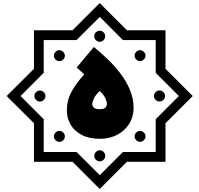

<svg xmlns="http://www.w3.org/2000/svg" viewBox="-20 -926 1304 1256"><path d="M632.3 -905.8 810.5 -728H1062.5V-476.1L1240.7 -297.9L1062.5 -119.6V132.3H810.5L632.3 310.1L454.6 132.3H202.1V-120.1L23.4 -297.9L202.1 -475.6V-728H454.6ZM632.8 -815.4 481 -664.1H266.1V-449.7L114.7 -297.9L266.1 -146V68.4H481L632.8 219.7L784.2 68.4H998.5V-146L1150.4 -297.9L998.5 -449.7V-664.1H784.2ZM632.3 -725.1Q647 -725.1 657.5 -714.4Q668 -703.6 668 -689Q668 -674.3 657.5 -663.6Q647 -652.8 632.3 -652.8Q617.7 -652.8 606.9 -663.6Q596.2 -674.3 596.2 -689Q596.2 -703.6 606.9 -714.4Q617.7 -725.1 632.3 -725.1ZM632.3 -18.1Q563.5 -18.1 515.4 -43Q467.3 -67.9 442.4 -109.9Q417.5 -151.9 417.5 -202.6Q417.5 -271 449.2 -328.4Q481 -385.7 531.2 -439Q520.5 -449.2 507.3 -461.4Q494.1 -473.6 481.4 -484.4L594.2 -618.7Q634.3 -585.9 679.4 -543.5Q724.6 -501 764.2 -450Q803.7 -398.9 828.9 -340.8Q854 -282.7 854 -219.7Q854 -162.6 825.7 -116.9Q797.4 -71.3 747.6 -44.7Q697.8 -18.1 632.3 -18.1ZM368.2 -597.7Q382.3 -597.7 393.3 -586.7Q404.3 -575.7 404.3 -561.5Q404.3 -547.4 393.3 -536.6Q382.3 -525.9 368.2 -525.9Q354 -525.9 343.3 -536.6Q332.5 -547.4 332.5 -561.5Q332.5 -575.7 343.3 -586.7Q354 -597.7 368.2 -597.7ZM896 -597.7Q910.2 -597.7 921.1 -586.9Q932.1 -576.2 932.1 -562Q932.1 -547.9 921.1 -536.9Q910.2 -525.9 896 -525.9Q881.8 -525.9 871.1 -536.9Q860.4 -547.9 860.4 -562Q860.4 -576.2 871.1 -586.9Q881.8 -597.7 896 -597.7ZM1023.4 -334Q1038.1 -334 1048.8 -323.2Q1059.6 -312.5 1059.6 -297.9Q1059.6 -283.2 1048.8 -272.7Q1038.1 -262.2 1023.4 -262.2Q1008.8 -262.2 998 -272.7Q987.3 -283.2 987.3 -297.9Q987.3 -312.5 998 -323.2Q1008.8 -334 1023.4 -334ZM241.2 -333.5Q255.9 -333.5 266.6 -323Q277.3 -312.5 277.3 -297.9Q277.3 -283.2 266.6 -272.5Q255.9 -261.7 241.2 -261.7Q226.6 -261.7 215.8 -272.5Q205.1 -283.2 205.1 -297.9Q205.1 -312.5 215.8 -323Q226.6 -333.5 241.2 -333.5ZM632.3 -211.9Q661.1 -211.9 670.4 -222.9Q679.7 -233.9 679.7 -244.6Q679.7 -259.8 669.4 -282.7Q659.2 -305.7 632.3 -330.6Q605.5 -305.7 594.5 -282.2Q583.5 -258.8 583.5 -244.6Q583.5 -233.9 593 -222.9Q602.5 -211.9 632.3 -211.9ZM896.5 -69.8Q910.6 -69.8 921.4 -59.1Q932.1 -48.3 932.1 -34.2Q932.1 -20 921.4 -9Q910.6 2 896.5 2Q882.3 2 871.3 -9Q860.4 -20 860.4 -34.2Q860.4 -48.3 871.3 -59.1Q882.3 -69.8 896.5 -69.8ZM368.7 -69.8Q382.8 -69.8 393.6 -58.8Q404.3 -47.9 404.3 -33.7Q404.3 -19.5 393.6 -8.8Q382.8 2 368.7 2Q354.5 2 343.5 -8.8Q332.5 -19.5 332.5 -33.7Q332.5 -47.9 343.5 -58.8Q354.5 -69.8 368.7 -69.8ZM632.3 57.1Q647 57.1 657.7 67.9Q668.5 78.6 668.5 93.3Q668.5 107.9 657.7 118.7Q647 129.4 632.3 129.4Q617.7 129.4 607.2 118.7Q596.7 107.9 596.7 93.3Q596.7 78.6 607.2 67.9Q617.7 57.1 632.3 57.1Z"/></svg>

Font: Estedad-FD Black
Style: Regular
Weight: 900
Designer: Amin Abedi
Version: Version 7.3